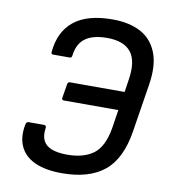

<svg xmlns="http://www.w3.org/2000/svg" viewBox="-78 -733 721 811"><g transform="rotate(10 283.0 -327.5)"><path d="M241 11Q170 11 124.5 -10Q79 -31 61 -71Q43 -111 54 -166Q57 -177 66 -177H131Q143 -177 141 -165Q136 -132 146.5 -111Q157 -90 183 -80Q209 -70 250 -70Q320 -70 362 -101Q404 -132 418 -215L430 -293H196Q187 -293 188 -303L198 -363Q200 -373 208 -373H443L451 -427Q464 -508 433.5 -546.5Q403 -585 331 -585Q270 -585 237.5 -561Q205 -537 199 -486Q198 -476 189 -476H118Q109 -476 110 -486Q118 -574 175 -620Q232 -666 340 -666Q412 -666 461 -640Q510 -614 531.5 -559Q553 -504 539 -419L507 -217Q488 -95 422.5 -42Q357 11 241 11Z"/></g></svg>

Font: Sofia Sans Semi Condensed Medium
Style: Italic
Weight: 500
Italic angle: -9°
Version: Version 4.100